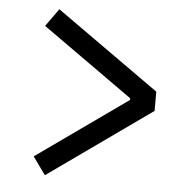

<svg xmlns="http://www.w3.org/2000/svg" viewBox="-48 -686 715 717"><g transform="rotate(5 310.0 -327.0)"><path d="M98.3 -82.7 438.2 -323.8V-330.3L98.3 -571.8L146 -638.3L533.3 -363.3V-291.2L146 -16.2Z"/></g></svg>

Font: Monaspace Neon Var ExtraLight
Style: Regular
Weight: 200
Designer: Riley Cran and the Lettermatic Team
Version: Version 1.200 (Monaspace Neon Var)